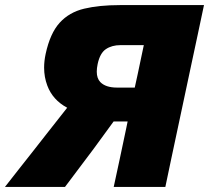

<svg xmlns="http://www.w3.org/2000/svg" viewBox="-60 -733 820 753"><path d="M-40.5 0Q-19.5 -27 9 -63.2Q37.5 -99.5 68 -138Q98 -176 124 -209.5L203.5 -310.5Q146.5 -341 125.5 -397.5Q113 -430.5 113 -468Q113 -493.5 119 -521.5Q136.5 -602.5 174 -643.8Q211.5 -685 270.2 -699Q329 -713 410 -713H740Q727.5 -654 715.8 -598.8Q704 -543.5 689 -473.5L637.5 -231.5Q622.5 -162 611.5 -109.5Q600.5 -57 588.5 0H386Q398 -56 409.5 -109Q420.5 -162 435.5 -232L440.5 -256.5H385.5L307 -149Q280.5 -114 253 -77.2Q225.5 -40.5 195 0ZM399 -389.5H468.5L480 -442Q486.5 -473 492.5 -501.5Q498.5 -529.5 504 -556H412.5Q378.5 -556 355.2 -540.2Q332 -524.5 323 -482Q319.5 -465.5 319.5 -452Q319.5 -425.5 333.5 -411Q354.5 -389.5 399 -389.5Z"/></svg>

Font: Heraclito ExtraBold
Style: Italic
Weight: 800
Italic angle: -12°
Designer: Kostas Bartsokas (font) & Cristiano Sobral (main changes)
Foundry: Kostas Bartsokas (font) & Cristiano Sobral (main changes)
Version: Version 1.00;July 8, 2020;FontCreator 13.0.0.2655 64-bit